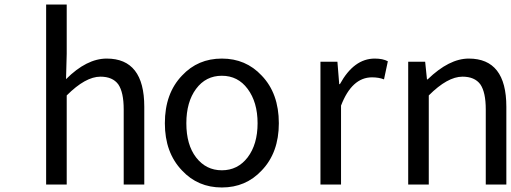

<svg xmlns="http://www.w3.org/2000/svg" viewBox="-20 -816 2259 849"><path d="M184 0V-796H275V-578L272 -466Q363 -557 452 -557Q618 -557 618 -344V0H527V-332Q527 -408 503 -443Q478 -477 424 -477Q358 -477 275 -394V0Z M785 -62Q709 -141 709 -271Q709 -403 785 -482Q855 -557 961 -557Q1067 -557 1137 -482Q1213 -403 1213 -271Q1213 -141 1137 -62Q1067 13 961 13Q855 13 785 -62ZM1075 -120Q1119 -178 1119 -271Q1119 -364 1075 -423Q1032 -481 961 -481Q890 -481 847 -423Q804 -365 804 -271Q804 -176 847 -120Q891 -63 961 -63Q1031 -63 1075 -120Z M1397 0V-543H1472L1480 -444H1483Q1545 -557 1637 -557Q1673 -557 1695 -545L1678 -465Q1655 -474 1625 -474Q1536 -474 1488 -349V0Z M1785 0V-543H1860L1868 -465H1871Q1966 -557 2053 -557Q2219 -557 2219 -344V0H2128V-332Q2128 -408 2104 -443Q2079 -477 2025 -477Q1959 -477 1876 -394V0Z"/></svg>

Font: Source Han Sans Regular
Style: Regular
Weight: 400
Designer: Ryoko NISHIZUKA  (kana & ideographs); Paul D. Hunt (Latin, Greek & Cyrillic); Wenlong ZHANG  (bopomofo); Sandoll Communi
Foundry: Adobe Systems Incorporated
Version: Version 1.00 January 18, 2024, initial release